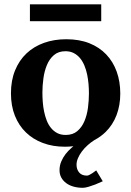

<svg xmlns="http://www.w3.org/2000/svg" viewBox="-20 -687 624 915"><path d="M553.2 -241.2Q553.2 -185.1 535.4 -138.4Q517.6 -91.8 483.4 -58.1Q460 -35.2 429.2 -19Q412.6 -8.3 398.9 3.9Q381.8 19 369.9 35.2Q357.9 51.3 351.3 67.4Q344.7 83.5 344.7 98.1Q344.7 120.1 357.2 135Q369.6 149.9 394.5 149.9Q399.4 149.9 406 146.5Q412.6 143.1 419.2 138.9Q425.8 134.8 430.9 130.6Q436 126.5 438.5 125L469.7 176.8Q451.2 185.5 433.6 192.4Q418.5 198.2 402.1 203.1Q385.7 208 374.5 208Q351.1 208 330.8 202.4Q310.5 196.8 295.7 185.8Q280.8 174.8 272.2 159.4Q263.7 144 263.7 124Q263.7 102.1 272 82.5Q280.3 63 292.7 47.1Q305.2 31.2 319.3 19Q324.7 14.2 329.6 9.8Q310.1 12.2 289.1 12.2Q231.9 12.2 184.8 -5.4Q137.7 -22.9 103.8 -55.7Q69.8 -88.4 51 -135.5Q32.2 -182.6 32.2 -242.2Q32.2 -303.7 51.8 -351.6Q71.3 -399.4 106.2 -432.4Q141.1 -465.3 189.5 -482.7Q237.8 -500 295.9 -500Q357.9 -500 405.8 -481Q453.6 -461.9 486.3 -427.5Q519 -393.1 536.1 -345.7Q553.2 -298.3 553.2 -241.2ZM403.8 -242.2Q403.8 -263.2 401.9 -286.4Q399.9 -309.6 395.3 -332Q390.6 -354.5 382.3 -374.5Q374 -394.5 361.6 -409.7Q349.1 -424.8 332 -433.8Q314.9 -442.9 292 -442.9Q258.3 -442.9 236.8 -424.3Q215.3 -405.8 203.4 -376.7Q191.4 -347.7 186.8 -313Q182.1 -278.3 182.1 -246.1Q182.1 -224.6 183.8 -201.2Q185.5 -177.7 190.2 -155.3Q194.8 -132.8 202.6 -112.8Q210.4 -92.8 222.9 -77.4Q235.4 -62 252.4 -53Q269.5 -43.9 293 -43.9Q327.1 -43.9 348.6 -62.3Q370.1 -80.6 382.3 -109.4Q394.5 -138.2 399.2 -173.3Q403.8 -208.5 403.8 -242.2ZM122.6 -585.9V-666.5H462.4V-585.9Z"/></svg>

Font: Charis SIL Eur
Style: Bold
Weight: 700
Foundry: SIL International
Version: Version 5.000